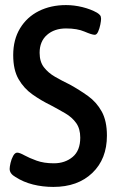

<svg xmlns="http://www.w3.org/2000/svg" viewBox="-20 -730 460 756"><path d="M190 6Q148 6 110 -3.5Q72 -13 41 -33Q18 -46 18 -65Q18 -73 21.5 -88.5Q25 -104 32 -116.5Q39 -129 48 -129Q57 -129 76 -118.5Q95 -108 124 -97.5Q153 -87 192 -87Q236 -87 266 -112Q296 -137 296 -188Q296 -223 280 -245.5Q264 -268 237.5 -283.5Q211 -299 181 -315Q142 -334 108 -358Q74 -382 53 -418.5Q32 -455 32 -513Q32 -574 59 -618.5Q86 -663 133 -686.5Q180 -710 240 -710Q272 -710 304.5 -702Q337 -694 362 -680Q370 -675 374 -670Q378 -665 378 -656Q378 -648 375 -633Q372 -618 366.5 -605.5Q361 -593 353 -593Q342 -593 313 -605.5Q284 -618 240 -618Q194 -618 165 -592.5Q136 -567 136 -522Q136 -487 153 -465Q170 -443 197 -427.5Q224 -412 255 -397Q293 -376 326.5 -352Q360 -328 380.5 -291Q401 -254 401 -196Q401 -104 343.5 -49Q286 6 190 6Z"/></svg>

Font: Asap Condensed Medium
Style: Regular
Weight: 500
Width: 3
Designer: Pablo Cosgaya
Foundry: Omnibus-Type
Version: Version 3.001; ttfautohint (v1.8.4.7-5d5b)